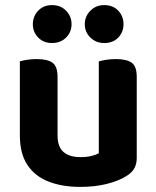

<svg xmlns="http://www.w3.org/2000/svg" viewBox="-20 -719 614 754"><path d="M58 -187V-259H206V-188Q206 -142 229.5 -122Q253 -102 296 -102Q323 -102 341 -107Q359 -112 368 -117V-259H517V-99Q517 -75 507.5 -58Q498 -41 477 -28Q445 -8 398.5 3.5Q352 15 295 15Q224 15 170.5 -6Q117 -27 87.5 -71.5Q58 -116 58 -187ZM517 -214H368V-478Q378 -481 396 -484Q414 -487 435 -487Q478 -487 497.5 -472.5Q517 -458 517 -417ZM206 -214H58V-478Q67 -481 85 -484Q103 -487 124 -487Q167 -487 186.5 -472.5Q206 -458 206 -417ZM261 -624Q261 -593 239.5 -571.5Q218 -550 184 -550Q151 -550 130 -571.5Q109 -593 109 -624Q109 -655 130 -677Q151 -699 184 -699Q218 -699 239.5 -677Q261 -655 261 -624ZM465 -624Q465 -593 444.5 -571.5Q424 -550 389 -550Q357 -550 335 -571.5Q313 -593 313 -624Q313 -655 335 -677Q357 -699 389 -699Q424 -699 444.5 -677Q465 -655 465 -624Z"/></svg>

Font: Baloo Bhaijaan 2
Style: Bold
Weight: 700
Designer: Sanskriti Dholi, Noopur Datye and Ek Type
Foundry: Ek Type
Version: Version 1.701